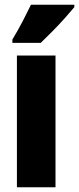

<svg xmlns="http://www.w3.org/2000/svg" viewBox="-20 -786 332 806"><path d="M213 0H51V-553H213ZM292 -756Q278 -739 254.5 -712.5Q231 -686 203.5 -658Q176 -630 151 -606H32V-620Q56 -660 75 -696.5Q94 -733 110 -766H292Z"/></svg>

Font: Noto Sans Gurmukhi ExtraCondensed Black
Style: Regular
Weight: 900
Width: 2
Designer: Jelle Bosma - Monotype Design Team
Foundry: Monotype Imaging Inc.
Version: Version 2.004; ttfautohint (v1.8.4.7-5d5b)